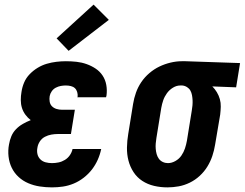

<svg xmlns="http://www.w3.org/2000/svg" viewBox="-20 -803 1059 831"><path d="M205 8Q178 8 152 4Q126 0 102.5 -10Q79 -20 60.5 -37Q42 -54 31 -76.5Q20 -99 17 -125.5Q14 -152 19 -178Q22 -196 29 -213Q36 -230 49 -243.5Q62 -257 78.5 -266.5Q95 -276 113 -283Q100 -293 90 -306.5Q80 -320 75 -336Q70 -352 70 -370Q70 -388 73 -405Q76 -426 84.5 -446Q93 -466 108.5 -482Q124 -498 143 -509.5Q162 -521 182.5 -527Q203 -533 224 -535.5Q245 -538 265 -538Q289 -538 311.5 -535.5Q334 -533 355 -525.5Q376 -518 394 -506Q412 -494 424 -476Q436 -458 440 -435.5Q444 -413 441 -390Q440 -388 440 -386Q440 -384 439 -382H315Q315 -382 315 -383Q315 -384 316 -384Q317 -395 314 -405Q311 -415 304 -421.5Q297 -428 286.5 -430.5Q276 -433 265 -433Q254 -433 243 -431Q232 -429 221.5 -423.5Q211 -418 204 -408Q197 -398 195 -387Q193 -375 195 -363Q197 -351 205 -343Q213 -335 224.5 -331.5Q236 -328 248 -328H304L287 -223H231Q217 -223 202.5 -220.5Q188 -218 174.5 -211Q161 -204 152.5 -191Q144 -178 142 -164Q139 -150 142 -136.5Q145 -123 154.5 -113.5Q164 -104 177.5 -100.5Q191 -97 205 -97Q219 -97 233.5 -100Q248 -103 261 -111Q274 -119 282.5 -131.5Q291 -144 294 -158H418Q413 -134 403 -111.5Q393 -89 378 -69.5Q363 -50 342.5 -34Q322 -18 299 -8.5Q276 1 252.5 4.5Q229 8 205 8ZM277 -583 225 -637 385 -783 451 -717Z M705 8Q675 8 647 1.5Q619 -5 596 -20Q573 -35 558 -58Q543 -81 536 -108Q529 -135 529.5 -164.5Q530 -194 535 -223L556 -353Q560 -378 568.5 -402Q577 -426 591.5 -447.5Q606 -469 626.5 -486.5Q647 -504 670 -515Q693 -526 718 -532Q743 -538 767 -538Q771 -538 775 -538Q779 -538 783 -538L1019 -530L1002 -425L899 -429Q910 -418 918.5 -404Q927 -390 931.5 -374Q936 -358 935.5 -341Q935 -324 933 -307L911 -177Q907 -152 899 -128Q891 -104 877.5 -82Q864 -60 844.5 -42Q825 -24 801.5 -12.5Q778 -1 753.5 3.5Q729 8 705 8ZM707 -97Q723 -97 739 -106Q755 -115 765 -129.5Q775 -144 780.5 -160.5Q786 -177 789 -194L810 -324Q812 -335 813 -346.5Q814 -358 813.5 -369Q813 -380 811 -391Q809 -402 804 -411Q799 -420 789.5 -426Q780 -432 769 -433H765Q764 -433 763 -433Q762 -433 760 -433Q744 -433 728.5 -423.5Q713 -414 702.5 -399.5Q692 -385 686.5 -369Q681 -353 678 -336L657 -206Q655 -194 654 -182Q653 -170 654 -158.5Q655 -147 658 -136Q661 -125 667.5 -116Q674 -107 684.5 -102Q695 -97 707 -97Z"/></svg>

Font: Iosevka Slab Extrabold Oblique
Style: Regular
Weight: 800
Italic angle: -9°
Monospace: yes
Designer: Belleve Invis
Foundry: Belleve Invis
Version: Version 11.1.1; ttfautohint (v1.8.3)